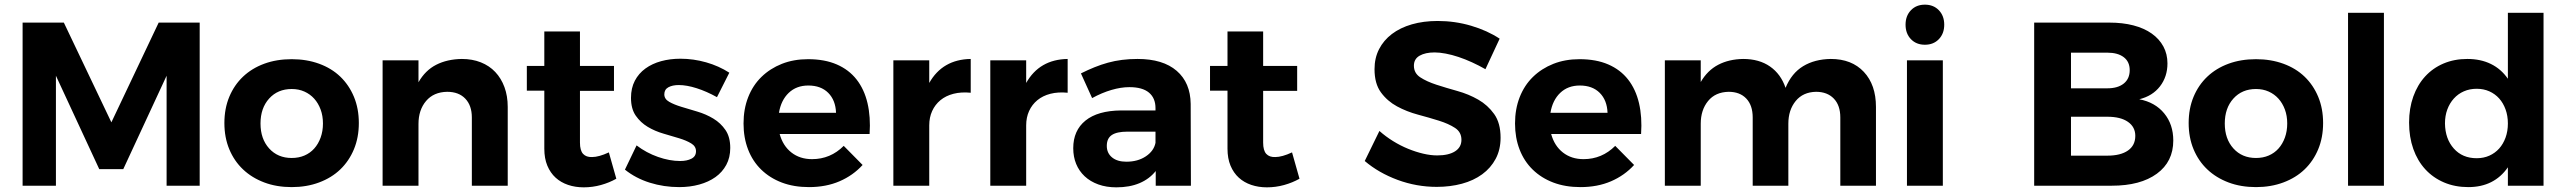

<svg xmlns="http://www.w3.org/2000/svg" viewBox="-20 -797 11016 824"><path d="M695 0V-472L509 -71H406L220 -472V0H77V-700H254L458 -272L661 -700H837V0Z M1232 -543Q1296 -543 1349.5 -523.5Q1403 -504 1440.5 -468Q1478 -432 1499 -381.5Q1520 -331 1520 -269Q1520 -207 1499 -156.5Q1478 -106 1440.5 -70Q1403 -34 1349.5 -14Q1296 6 1232 6Q1167 6 1114 -14Q1061 -34 1023 -70Q985 -106 964 -156.5Q943 -207 943 -269Q943 -331 964 -381.5Q985 -432 1023 -468Q1061 -504 1114 -523.5Q1167 -543 1232 -543ZM1232 -415Q1172 -415 1135 -374Q1098 -333 1098 -267Q1098 -201 1135 -160Q1172 -119 1232 -119Q1262 -119 1286.5 -129.5Q1311 -140 1328.5 -159.5Q1346 -179 1356 -206.5Q1366 -234 1366 -267Q1366 -300 1356 -327Q1346 -354 1328.5 -373.5Q1311 -393 1286.5 -404Q1262 -415 1232 -415Z M1962 -544Q2007 -544 2043.5 -529.5Q2080 -515 2105.5 -488Q2131 -461 2145 -423Q2159 -385 2159 -338V0H2005V-293Q2005 -344 1977 -373.5Q1949 -403 1899 -403Q1841 -402 1808.5 -363.5Q1776 -325 1776 -265V0H1622V-538H1776V-444Q1805 -495 1852 -519Q1899 -543 1962 -544Z M2625 -30Q2595 -13 2559 -3Q2523 7 2485 7Q2449 7 2418 -3.5Q2387 -14 2364.5 -34.5Q2342 -55 2329 -86Q2316 -117 2316 -159V-408H2241V-514H2316V-662H2469V-514H2615V-407H2469V-185Q2469 -151 2482.5 -136.5Q2496 -122 2521 -123Q2550 -123 2593 -143Z M2900 -545Q2956 -545 3010.5 -529.5Q3065 -514 3110 -485L3057 -380Q3012 -405 2969.5 -418.5Q2927 -432 2893 -432Q2866 -432 2848.5 -422.5Q2831 -413 2831 -392Q2831 -372 2852 -360Q2873 -348 2904.5 -338.5Q2936 -329 2973 -318Q3010 -307 3041.5 -288Q3073 -269 3093.5 -239Q3114 -209 3114 -162Q3114 -121 3097 -89.5Q3080 -58 3050.5 -37Q3021 -16 2981 -5Q2941 6 2895 6Q2829 6 2768.5 -13Q2708 -32 2662 -69L2712 -173Q2754 -141 2804 -123.5Q2854 -106 2899 -106Q2928 -106 2947.5 -116Q2967 -126 2967 -148Q2967 -169 2946.5 -181.5Q2926 -194 2895 -203.5Q2864 -213 2827.5 -223.5Q2791 -234 2760 -252.5Q2729 -271 2708.5 -300.5Q2688 -330 2688 -377Q2688 -419 2704.5 -450.5Q2721 -482 2750 -503Q2779 -524 2817.5 -534.5Q2856 -545 2900 -545Z M3448 -543Q3519 -543 3571 -520.5Q3623 -498 3656 -456Q3689 -414 3703 -354.5Q3717 -295 3712 -222H3326Q3340 -171 3376.5 -142.5Q3413 -114 3465 -114Q3544 -114 3601 -171L3682 -89Q3641 -44 3583 -19Q3525 6 3452 6Q3387 6 3335.5 -13.5Q3284 -33 3247 -69Q3210 -105 3190.5 -155.5Q3171 -206 3171 -267Q3171 -329 3191 -380Q3211 -431 3248 -467Q3285 -503 3335.5 -523Q3386 -543 3448 -543ZM3568 -313Q3566 -367 3534.5 -398.5Q3503 -430 3449 -430Q3398 -430 3365 -398.5Q3332 -367 3323 -313Z M3968 -441Q4025 -542 4146 -544V-399Q4105 -403 4072 -394.5Q4039 -386 4016 -367Q3993 -348 3980.5 -320.5Q3968 -293 3968 -259V0H3814V-538H3968Z M4384 -441Q4441 -542 4562 -544V-399Q4521 -403 4488 -394.5Q4455 -386 4432 -367Q4409 -348 4396.5 -320.5Q4384 -293 4384 -259V0H4230V-538H4384Z M4940 -63Q4913 -29 4870.5 -11Q4828 7 4771 7Q4728 7 4693.5 -5.5Q4659 -18 4635 -40.5Q4611 -63 4598.5 -93.5Q4586 -124 4586 -161Q4586 -237 4638.5 -279.5Q4691 -322 4791 -323H4939V-333Q4939 -376 4911 -399.5Q4883 -423 4827 -423Q4791 -423 4750 -411Q4709 -399 4667 -376L4619 -482Q4649 -497 4677.5 -508.5Q4706 -520 4735 -528Q4764 -536 4795.5 -540Q4827 -544 4862 -544Q4971 -544 5030 -493Q5089 -442 5090 -351L5091 0H4940ZM4814 -103Q4863 -103 4897.5 -126Q4932 -149 4939 -184V-232H4818Q4773 -232 4751.5 -217.5Q4730 -203 4730 -171Q4730 -140 4752.5 -121.5Q4775 -103 4814 -103Z M5557 -30Q5527 -13 5491 -3Q5455 7 5417 7Q5381 7 5350 -3.5Q5319 -14 5296.5 -34.5Q5274 -55 5261 -86Q5248 -117 5248 -159V-408H5173V-514H5248V-662H5401V-514H5547V-407H5401V-185Q5401 -151 5414.5 -136.5Q5428 -122 5453 -123Q5482 -123 5525 -143Z M6150 -707Q6224 -707 6293.5 -686.5Q6363 -666 6416 -631L6355 -500Q6327 -516 6297.5 -529.5Q6268 -543 6239.5 -552.5Q6211 -562 6184.5 -567Q6158 -572 6137 -572Q6097 -572 6072.5 -558Q6048 -544 6048 -515Q6048 -483 6075.5 -465Q6103 -447 6144.5 -433.5Q6186 -420 6234.5 -406.5Q6283 -393 6324 -369.5Q6365 -346 6392.5 -307.5Q6420 -269 6420 -206Q6420 -155 6399 -115.5Q6378 -76 6341 -49Q6304 -22 6254 -8.5Q6204 5 6146 5Q6059 5 5978 -25Q5897 -55 5837 -106L5900 -235Q5927 -211 5958.5 -191.5Q5990 -172 6023 -158.5Q6056 -145 6088 -137.5Q6120 -130 6148 -130Q6197 -130 6224.5 -147.5Q6252 -165 6252 -197Q6252 -230 6224.5 -248Q6197 -266 6155.5 -279Q6114 -292 6065.5 -305Q6017 -318 5975.5 -340.5Q5934 -363 5906.5 -400.5Q5879 -438 5879 -500Q5879 -548 5898.5 -586Q5918 -624 5953.5 -651Q5989 -678 6039 -692.5Q6089 -707 6150 -707Z M6759 -543Q6830 -543 6882 -520.5Q6934 -498 6967 -456Q7000 -414 7014 -354.5Q7028 -295 7023 -222H6637Q6651 -171 6687.5 -142.5Q6724 -114 6776 -114Q6855 -114 6912 -171L6993 -89Q6952 -44 6894 -19Q6836 6 6763 6Q6698 6 6646.5 -13.5Q6595 -33 6558 -69Q6521 -105 6501.5 -155.5Q6482 -206 6482 -267Q6482 -329 6502 -380Q6522 -431 6559 -467Q6596 -503 6646.5 -523Q6697 -543 6759 -543ZM6879 -313Q6877 -367 6845.5 -398.5Q6814 -430 6760 -430Q6709 -430 6676 -398.5Q6643 -367 6634 -313Z M7837 -544Q7927 -544 7979 -488.5Q8031 -433 8031 -338V0H7878V-293Q7878 -345 7850 -374Q7822 -403 7774 -403Q7718 -402 7686.5 -363.5Q7655 -325 7655 -266V0H7502V-293Q7502 -345 7474.5 -374Q7447 -403 7399 -403Q7342 -402 7310.5 -363.5Q7279 -325 7279 -266V0H7125V-538H7279V-445Q7308 -495 7354 -519Q7400 -543 7461 -544Q7530 -544 7576.5 -511.5Q7623 -479 7643 -420Q7669 -483 7718.5 -513Q7768 -543 7837 -544Z M8241 -777Q8278 -777 8301 -753Q8324 -729 8324 -691Q8324 -653 8301 -629Q8278 -605 8241 -605Q8204 -605 8181 -629Q8158 -653 8158 -691Q8158 -729 8181 -753Q8204 -777 8241 -777ZM8164 0V-538H8318V0Z M9032 -700Q9090 -700 9136 -688Q9182 -676 9214.5 -653Q9247 -630 9264.5 -597.5Q9282 -565 9282 -525Q9282 -468 9250 -426.5Q9218 -385 9161 -371Q9229 -358 9268 -310.5Q9307 -263 9307 -194Q9307 -103 9236.5 -51.5Q9166 0 9043 0H8710V-700ZM8868 -418H9024Q9069 -418 9094.5 -438.5Q9120 -459 9120 -496Q9120 -532 9094.5 -551.5Q9069 -571 9024 -571H8868ZM8868 -129H9024Q9081 -129 9112.5 -151Q9144 -173 9144 -214Q9144 -252 9112.5 -274Q9081 -296 9024 -296H8868Z M9662 -543Q9726 -543 9779.5 -523.5Q9833 -504 9870.5 -468Q9908 -432 9929 -381.5Q9950 -331 9950 -269Q9950 -207 9929 -156.5Q9908 -106 9870.5 -70Q9833 -34 9779.5 -14Q9726 6 9662 6Q9597 6 9544 -14Q9491 -34 9453 -70Q9415 -106 9394 -156.5Q9373 -207 9373 -269Q9373 -331 9394 -381.5Q9415 -432 9453 -468Q9491 -504 9544 -523.5Q9597 -543 9662 -543ZM9662 -415Q9602 -415 9565 -374Q9528 -333 9528 -267Q9528 -201 9565 -160Q9602 -119 9662 -119Q9692 -119 9716.5 -129.5Q9741 -140 9758.5 -159.5Q9776 -179 9786 -206.5Q9796 -234 9796 -267Q9796 -300 9786 -327Q9776 -354 9758.5 -373.5Q9741 -393 9716.5 -404Q9692 -415 9662 -415Z M10057 0V-742H10211V0Z M10896 0H10743V-79Q10714 -37 10671.5 -15.5Q10629 6 10573 6Q10516 6 10469 -14Q10422 -34 10388.5 -70.5Q10355 -107 10337 -158Q10319 -209 10319 -271Q10319 -332 10337 -382.5Q10355 -433 10388 -469Q10421 -505 10467 -524.5Q10513 -544 10569 -544Q10626 -544 10670 -522.5Q10714 -501 10743 -459V-742H10896ZM10609 -118Q10639 -118 10663.5 -129Q10688 -140 10705.5 -159.5Q10723 -179 10733 -206.5Q10743 -234 10743 -267Q10743 -300 10733 -327.5Q10723 -355 10705.5 -374.5Q10688 -394 10663.5 -405Q10639 -416 10609 -416Q10579 -416 10554 -405Q10529 -394 10511 -374Q10493 -354 10483 -327Q10473 -300 10473 -267Q10474 -201 10511 -159.5Q10548 -118 10609 -118Z"/></svg>

Font: Montserrat Semi Bold
Style: Regular
Weight: 600
Designer: Julieta Ulanovsky
Foundry: Julieta Ulanovsky
Version: Version 3.001 September 28, 2015